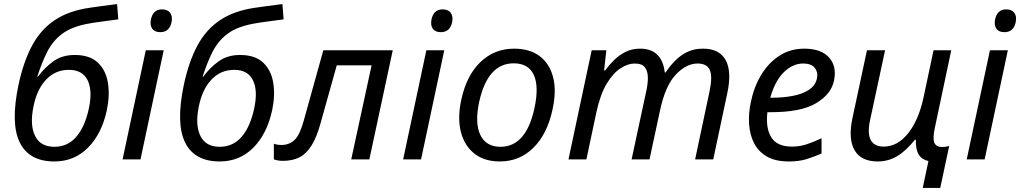

<svg xmlns="http://www.w3.org/2000/svg" viewBox="-20 -783 5010 943"><path d="M247 10Q123 10 77 -83.5Q31 -177 71 -367Q95 -479 137 -558Q179 -637 248 -683.5Q317 -730 421 -745Q441 -748 478 -753Q515 -758 555 -763L561 -688Q518 -682 476 -676.5Q434 -671 409 -666Q331 -651 285.5 -617Q240 -583 213 -530.5Q186 -478 163 -406H166Q198 -450 241.5 -481.5Q285 -513 347 -513Q421 -513 460.5 -475.5Q500 -438 510 -376.5Q520 -315 505 -243Q480 -126 412.5 -58Q345 10 247 10ZM247 -62Q313 -62 355.5 -112Q398 -162 417 -253Q435 -339 410 -389.5Q385 -440 318 -440Q252 -440 206.5 -392Q161 -344 144 -258Q126 -168 152.5 -115Q179 -62 247 -62Z M767 -625Q740 -625 728 -641.5Q716 -658 721 -686Q731 -737 776 -737Q802 -737 815 -721Q828 -705 823 -676Q813 -625 767 -625ZM582 0 696 -536H784L670 0Z M1059 10Q935 10 889 -83.5Q843 -177 883 -367Q907 -479 949 -558Q991 -637 1060 -683.5Q1129 -730 1233 -745Q1253 -748 1290 -753Q1327 -758 1367 -763L1373 -688Q1330 -682 1288 -676.5Q1246 -671 1221 -666Q1143 -651 1097.5 -617Q1052 -583 1025 -530.5Q998 -478 975 -406H978Q1010 -450 1053.5 -481.5Q1097 -513 1159 -513Q1233 -513 1272.5 -475.5Q1312 -438 1322 -376.5Q1332 -315 1317 -243Q1292 -126 1224.5 -58Q1157 10 1059 10ZM1059 -62Q1125 -62 1167.5 -112Q1210 -162 1229 -253Q1247 -339 1222 -389.5Q1197 -440 1130 -440Q1064 -440 1018.5 -392Q973 -344 956 -258Q938 -168 964.5 -115Q991 -62 1059 -62Z M1369 7Q1354 7 1342.5 4.5Q1331 2 1325 0V-77Q1342 -71 1362 -71Q1401 -71 1427 -96Q1453 -121 1472 -191L1568 -536H1909L1794 0H1705L1805 -462H1634L1555 -180Q1536 -110 1510.5 -69Q1485 -28 1451 -10.5Q1417 7 1369 7Z M2145 -625Q2118 -625 2106 -641.5Q2094 -658 2099 -686Q2109 -737 2154 -737Q2180 -737 2193 -721Q2206 -705 2201 -676Q2191 -625 2145 -625ZM1960 0 2074 -536H2162L2048 0Z M2435 10Q2359 10 2310 -28.5Q2261 -67 2243.5 -135.5Q2226 -204 2246 -295Q2272 -414 2340.5 -479Q2409 -544 2505 -544Q2582 -544 2631 -507Q2680 -470 2697 -402Q2714 -334 2693 -242Q2667 -123 2599 -56.5Q2531 10 2435 10ZM2438 -62Q2564 -62 2605 -252Q2628 -359 2601.5 -415.5Q2575 -472 2503 -472Q2376 -472 2334 -285Q2311 -179 2339 -120.5Q2367 -62 2438 -62Z M2772 0 2886 -536H2958L2947 -437H2952Q2970 -462 2994.5 -486.5Q3019 -511 3051 -527.5Q3083 -544 3124 -544Q3179 -544 3209 -513.5Q3239 -483 3245 -427H3249Q3269 -457 3294.5 -483.5Q3320 -510 3354 -527Q3388 -544 3433 -544Q3513 -544 3544 -488Q3575 -432 3552 -325L3483 0H3394L3465 -335Q3480 -406 3466.5 -438.5Q3453 -471 3406 -471Q3351 -471 3299.5 -417Q3248 -363 3222 -242L3170 0H3082L3154 -335Q3162 -370 3162 -401Q3162 -432 3148 -451.5Q3134 -471 3097 -471Q3064 -471 3027.5 -447.5Q2991 -424 2959.5 -371.5Q2928 -319 2909 -231L2860 0Z M3854 10Q3788 10 3746 -14.5Q3704 -39 3683 -81Q3662 -123 3659 -175.5Q3656 -228 3668 -283Q3683 -356 3718.5 -415Q3754 -474 3807.5 -509Q3861 -544 3930 -544Q4013 -544 4052 -500.5Q4091 -457 4076 -386Q4062 -320 3988 -276Q3914 -232 3767 -232H3749Q3740 -153 3768.5 -108Q3797 -63 3869 -63Q3907 -63 3941 -74Q3975 -85 4015 -104V-29Q3978 -13 3941.5 -1.5Q3905 10 3854 10ZM3924 -471Q3874 -471 3830.5 -429Q3787 -387 3763 -303H3770Q3826 -303 3873.5 -312Q3921 -321 3952.5 -341.5Q3984 -362 3992 -396Q3999 -426 3982.5 -448.5Q3966 -471 3924 -471Z M4512 140 4540 8Q4508 1 4492.5 -23.5Q4477 -48 4478 -97H4474Q4429 -41 4385.5 -15.5Q4342 10 4291 10Q4209 10 4177 -45.5Q4145 -101 4167 -204L4238 -536H4327L4254 -196Q4239 -128 4256.5 -95.5Q4274 -63 4320 -63Q4388 -63 4440 -128Q4492 -193 4516 -305L4565 -536H4652L4572 -158Q4560 -103 4569 -82Q4578 -61 4606 -61Q4617 -61 4625.5 -62.5Q4634 -64 4642 -66L4598 140Z M4913 -625Q4886 -625 4874 -641.5Q4862 -658 4867 -686Q4877 -737 4922 -737Q4948 -737 4961 -721Q4974 -705 4969 -676Q4959 -625 4913 -625ZM4728 0 4842 -536H4930L4816 0Z"/></svg>

Font: Noto Sans
Style: Italic
Weight: 400
Italic angle: -12°
Designer: Monotype Design Team
Foundry: Monotype Imaging Inc.
Version: Version 2.013; ttfautohint (v1.8.4.7-5d5b)